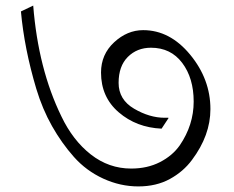

<svg xmlns="http://www.w3.org/2000/svg" viewBox="-20 -693 840 688"><path d="M342 -433Q342 -498 389 -541.5Q436 -585 493 -585Q589 -585 661.5 -497Q734 -409 734 -302Q734 -208 668 -120Q637 -78 588.5 -51.5Q540 -25 475.5 -25Q411 -25 350 -53Q289 -81 245 -130.5Q201 -180 166.5 -241Q132 -302 110 -375Q67 -519 55 -652L99 -673Q117 -446 200 -276Q241 -190 305.5 -139.5Q370 -89 450 -89Q508 -89 553 -112Q598 -135 624 -172Q674 -245 674 -329Q674 -413 633 -467.5Q592 -522 521 -522Q471 -522 438 -489Q405 -456 405 -396Q405 -336 460.5 -303.5Q516 -271 570 -271Q577 -271 583 -271L584 -270L559 -232Q469 -236 405.5 -290.5Q342 -345 342 -433Z"/></svg>

Font: Halant
Style: Regular
Weight: 400
Designer: Hitesh Malaviya (Devanagari), Satya Rajpurohit (Latin)
Foundry: Indian Type Foundry
Version: Version 1.100;PS 1.0;hotconv 1.0.78;makeotf.lib2.5.61930; tt